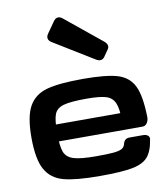

<svg xmlns="http://www.w3.org/2000/svg" viewBox="-101 -1041 993 1137"><g transform="rotate(-10 395.5 -473.0)"><path d="M46.9 -284.2Q46.9 -410.3 81.5 -471.6Q116.2 -532.9 190.5 -553.1Q264.7 -573.2 407.6 -573.2Q546.7 -573.2 614.6 -552.8Q682.5 -532.3 712 -472.3Q741.4 -412.2 743.8 -283.9Q744.1 -264.9 734 -249.3Q723.8 -233.6 706.2 -233.6H631.3Q619.7 -233.6 610.9 -241.3Q602.1 -248.9 597.3 -260.9Q592.6 -272.9 592.6 -285.2Q592.8 -361 577.4 -396.1Q562.1 -431.2 524.9 -442.6Q487.6 -454.1 407.6 -454.1Q310.5 -454.1 268.8 -441.8Q227.1 -429.6 214.4 -396.5Q201.6 -363.4 201.6 -287.1Q201.6 -206.3 214.5 -170.9Q227.4 -135.5 269.1 -122Q310.7 -108.4 407.6 -108.4Q475.3 -108.4 510.3 -111.7Q545.2 -115 561 -124.2Q576.8 -133.3 580.6 -152.1Q584.7 -168.1 594 -175.7Q603.4 -183.4 619.7 -183.4H698.1Q718 -183.4 728.7 -175.2Q739.4 -167 737.2 -152.1Q726.1 -80.7 696.5 -47.2Q667 -13.8 602.3 -1.5Q537.7 10.7 407.6 10.7Q263.5 10.7 189.7 -9.1Q115.9 -29 81.4 -91.4Q46.9 -153.8 46.9 -284.2ZM125.9 -335H679.3Q694.6 -335 703.1 -329.7Q711.6 -324.4 715 -313.7Q718.4 -303 718.4 -284.2Q718.4 -278.2 718 -271.2Q717.7 -256.6 715 -249Q712.3 -241.4 705.3 -237.4Q698.2 -233.4 685.2 -233.4H125.9Q110.5 -233.4 102.1 -238.7Q93.6 -243.9 90.2 -254.6Q86.8 -265.3 86.8 -284.2Q86.8 -303 90.2 -313.7Q93.6 -324.4 102.1 -329.7Q110.5 -335 125.9 -335ZM570.9 -768.1Q585.3 -756.2 588 -743.6Q590.7 -731 581.7 -718.6L554.1 -678.8Q544.8 -666.4 532.1 -664.7Q519.3 -663 503.3 -672.7L263.3 -819.9Q246.1 -830.3 243.3 -844.2Q240.4 -858.2 252 -874.1L297.8 -939.4Q309 -955.3 323.2 -957.1Q337.4 -959 352.4 -946.3Z"/></g></svg>

Font: Gyrochrome
Style: Regular
Weight: 400
Designer: David Moles
Foundry: David Moles
Version: Version 1.005;Glyphs 3.2.3 (3260)